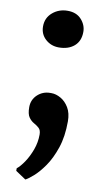

<svg xmlns="http://www.w3.org/2000/svg" viewBox="-91 -598 477 890"><g transform="rotate(10 148.0 -153.0)"><path d="M141.5 -380.5Q105 -380.5 79 -404Q53 -427.5 53 -464Q53 -504.5 82.8 -529.8Q112.5 -555 153.5 -555Q195 -555 218.2 -529.2Q241.5 -503.5 241.5 -471Q241.5 -428 214 -404.2Q186.5 -380.5 141.5 -380.5ZM95 249 47 217V205Q63 192.5 81 165.8Q99 139 111.8 104.2Q124.5 69.5 124.5 33Q124.5 12 114 2.5Q103.5 -7 89.8 -14.5Q76 -22 65.5 -37Q55 -52 55 -84Q55 -119.5 80 -142.8Q105 -166 140 -166H145.5Q167 -166 189.5 -153.2Q212 -140.5 227.5 -114.8Q243 -89 243 -50Q243 21.5 224.8 75.2Q206.5 129 181 165.5Q155.5 202 131.5 222.8Q107.5 243.5 96 249Z"/></g></svg>

Font: Merriweather 20pt Black
Style: Regular
Weight: 900
Version: Version 2.100